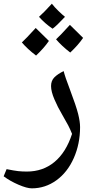

<svg xmlns="http://www.w3.org/2000/svg" viewBox="-60 -780 534 1050"><path d="M113.8 250Q87.4 250 41.3 230.2Q-4.9 210.4 -40 184.1L-23.9 145Q17.1 153.3 39.1 155.8Q61 158.2 86.9 158.2Q174.8 158.2 238 105.7Q301.3 53.2 334 -47.9Q323.2 -74.7 313 -94.2Q302.7 -113.8 278.3 -156.2Q256.3 -192.9 237.8 -236.1Q219.2 -279.3 219.2 -309.1Q219.2 -338.9 237.5 -357.2Q255.9 -375.5 288.1 -391.1Q295.9 -359.4 321.3 -293.5Q356.9 -199.2 367.4 -156.7Q377.9 -114.3 377.9 -85Q377.9 6.8 343.5 84.5Q309.1 162.1 248.3 206.1Q187.5 250 113.8 250ZM295.4 -688Q248.5 -637.7 227.5 -623Q184.6 -652.3 153.3 -688Q179.7 -711.4 223.6 -759.8Q236.8 -742.2 259.5 -720.2Q282.2 -698.2 295.4 -688ZM207.5 -556.2Q181.2 -517.6 137.2 -476.1Q89.8 -512.2 59.6 -547.9Q80.1 -566.4 135.3 -627Q143.1 -618.7 207.5 -556.2ZM394.5 -572.8Q368.2 -534.2 324.2 -492.7Q278.3 -527.8 246.6 -564.9Q267.1 -583.5 322.3 -644Q333 -632.3 394.5 -572.8Z"/></svg>

Font: Droid Arabic Naskh Colored
Style: Regular
Weight: 400
Designer: Pascal Zoghbi
Foundry: Ascender Corporation
Version: Version 1.00